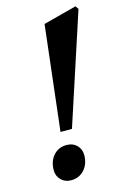

<svg xmlns="http://www.w3.org/2000/svg" viewBox="-112 -760 545 827"><g transform="rotate(-15 160.5 -346.5)"><path d="M109 -200 163 -667 311 -706 321 -692 160 -200ZM100 13Q73 13 55.5 -4.5Q38 -22 38 -48Q38 -88 60.5 -113.5Q83 -139 119 -139Q147 -139 164.5 -121.5Q182 -104 182 -78Q182 -38 159 -12.5Q136 13 100 13Z"/></g></svg>

Font: Platypi
Style: Italic
Weight: 400
Italic angle: -13°
Designer: David Sargent
Foundry: Bolt Cutter Type
Version: Version 1.200; ttfautohint (v1.8.4.7-5d5b)